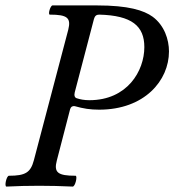

<svg xmlns="http://www.w3.org/2000/svg" viewBox="-23 -686 644 709"><path d="M1 3C41 1 79 0 122 0C164 0 200 1 245 3C255 4 264 -37 256 -37C190 -37 175 -49 187 -94L236 -283C239 -292 244 -295 253 -294C285 -285 310 -281 343 -281C511 -281 601 -389 601 -496C601 -540 584 -592 541 -624C508 -648 451 -666 335 -666H171C163 -666 153 -632 161 -632C226 -632 240 -620 229 -576L102 -94C90 -49 71 -37 10 -37C1 -37 -8 3 1 3ZM307 -316C288 -316 273 -319 261 -323C253 -325 250 -333 253 -345L324 -616C327 -627 333 -632 343 -632C464 -629 510 -590 510 -512C510 -424 447 -316 307 -316Z"/></svg>

Font: Junicode Two Beta SemiCondensed Medium
Style: Italic
Weight: 500
Width: 4
Italic angle: -10°
Version: Version 1.063